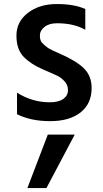

<svg xmlns="http://www.w3.org/2000/svg" viewBox="-20 -582 521 975"><path d="M413.1 -536.1V-430.7Q355.5 -463.9 269.5 -463.9Q229.5 -463.9 206.1 -445.3Q182.6 -426.8 182.6 -401.4Q182.6 -376 193.4 -365.2Q213.9 -343.8 231.4 -334Q249 -324.2 277.3 -312.5Q367.2 -273.4 406.2 -234.9Q445.3 -196.3 445.3 -134.8Q445.3 -55.7 389.2 -11.2Q333 33.2 234.9 33.2Q136.7 33.2 66.4 -2V-111.3Q144.5 -62.5 232.4 -62.5Q277.3 -62.5 301.3 -79.6Q325.2 -96.7 325.2 -123.5Q325.2 -150.4 308.1 -168.9Q291 -187.5 271 -197.3Q251 -207 226.6 -217.3Q202.1 -227.5 198.2 -229.5Q136.7 -255.9 100.1 -293.5Q63.5 -331.1 63.5 -401.4Q63.5 -471.7 121.6 -516.6Q179.7 -561.5 268.6 -561.5Q357.4 -561.5 413.1 -536.1ZM119.1 373 222.7 101.6H359.4L215.8 373Z"/></svg>

Font: GenEi M Gothic v2 Medium
Style: Regular
Weight: 500
Version: Version 2.0